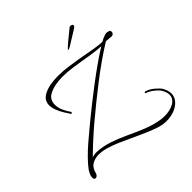

<svg xmlns="http://www.w3.org/2000/svg" viewBox="-205 -898 1133 1133"><g transform="rotate(-45 361.5 -331.5)"><path d="M552 68Q542 68 532.5 67Q523 66 513 64Q489 59 455 45.5Q421 32 384.5 15.5Q348 -1 314.5 -16.5Q281 -32 258 -42Q228 -55 193.5 -65.5Q159 -76 128 -76Q96 -76 71.5 -61Q47 -46 38 -7Q31 10 18 10Q5 10 5 -4Q5 -20 11 -32Q17 -44 23 -54Q42 -80 71.5 -110Q101 -140 133.5 -168Q166 -196 193.5 -218.5Q221 -241 235 -253Q264 -277 307.5 -311.5Q351 -346 401 -384Q451 -422 500.5 -457Q550 -492 591 -517Q552 -519 512 -525.5Q472 -532 453 -535Q422 -540 382.5 -546Q343 -552 302 -552Q273 -552 244.5 -547Q216 -542 192 -530Q170 -519 161.5 -502.5Q153 -486 153 -467Q153 -441 165.5 -414Q178 -387 191 -370Q192 -369 192 -367Q192 -363 188 -360.5Q184 -358 182 -362Q172 -377 159 -398Q146 -419 136.5 -443Q127 -467 127 -489Q127 -507 136 -523Q145 -539 166 -550Q192 -564 223 -569Q254 -574 287 -574Q329 -574 370 -568Q411 -562 442 -557Q458 -555 487.5 -549Q517 -543 551.5 -537.5Q586 -532 614 -531Q621 -535 627.5 -538Q634 -541 640 -544Q648 -547 656 -549.5Q664 -552 671 -552Q678 -551 686.5 -548Q695 -545 695 -535V-534Q695 -525 688.5 -519.5Q682 -514 674 -515L639 -518H630Q531 -456 431.5 -379Q332 -302 242 -226Q231 -217 206 -195Q181 -173 150.5 -145Q120 -117 93 -90Q104 -92 112.5 -94Q121 -96 131 -95Q180 -93 229 -76.5Q278 -60 326 -37.5Q374 -15 421 4.5Q468 24 512 33Q539 39 564 39Q611 39 642.5 20.5Q674 2 674 -31Q674 -50 660 -75Q652 -90 628 -109.5Q604 -129 581 -136Q578 -136 578 -139Q578 -141 580.5 -143.5Q583 -146 586 -145Q612 -138 637 -117Q662 -96 671 -81Q687 -53 687 -28Q687 1 668 22.5Q649 44 618.5 56Q588 68 552 68ZM440 -639Q438 -639 438 -641Q438 -643 442 -647Q446 -651 448 -653Q455 -660 471 -673.5Q487 -687 504 -700.5Q521 -714 529 -721Q534 -725 538 -728Q542 -731 546 -731Q553 -731 558.5 -728Q564 -725 563 -718Q563 -712 551 -704.5Q539 -697 531 -692Q520 -686 500 -673Q480 -660 462.5 -649.5Q445 -639 440 -639Z"/></g></svg>

Font: Waterfall
Style: Regular
Weight: 400
Designer: Robert E. Leuschke
Foundry: Robert E. Leuschke
Version: Version 1.010; ttfautohint (v1.8.3)